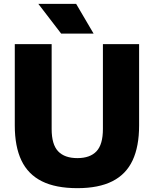

<svg xmlns="http://www.w3.org/2000/svg" viewBox="-20 -970 802 1000"><path d="M383 10Q270 10 198 -26Q126 -62 91.5 -134.5Q57 -207 57 -316.5V-740H249V-298Q249 -217.5 282.8 -182Q316.5 -146.5 383 -146.5Q449 -146.5 482.5 -182Q516 -217.5 516 -298V-740H704.5V-316.5Q704.5 -207 670.5 -134.5Q636.5 -62 565.2 -26Q494 10 383 10ZM298.5 -795 179.5 -950H376.5L467.5 -795Z"/></svg>

Font: Encode Sans Condensed Thin ExtraBold
Style: Regular
Weight: 800
Version: Version 3.002